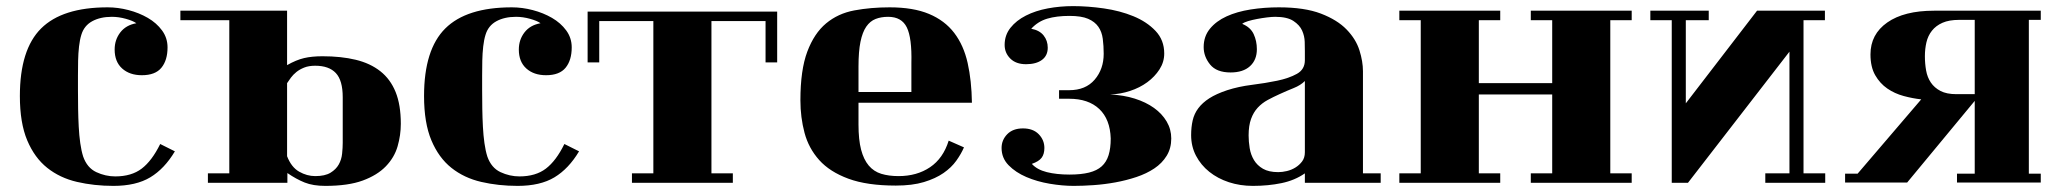

<svg xmlns="http://www.w3.org/2000/svg" viewBox="-20 -537 6718 628"><path d="M332 -513Q366 -513 400.5 -504Q435 -495 463.5 -478.5Q492 -462 510 -437.5Q528 -413 528 -382Q528 -340 508 -315.5Q488 -291 444 -291Q404 -291 379.5 -313Q355 -335 355 -375Q355 -407 373.5 -431Q392 -455 426 -461Q415 -469 391.5 -475.5Q368 -482 346 -482Q308 -482 281.5 -467.5Q255 -453 246 -423Q241 -407 238.5 -385Q236 -363 235.5 -339Q235 -315 235 -290Q235 -265 235 -243Q235 -212 235.5 -181.5Q236 -151 237.5 -122.5Q239 -94 242.5 -69Q246 -44 252 -25Q265 12 295 26Q325 40 357 40Q410 40 443.5 14.5Q477 -11 504 -66L552 -42Q518 15 471.5 43Q425 71 351 71Q288 71 232 58Q176 45 134.5 12Q93 -21 69 -78Q45 -135 45 -223Q45 -375 114.5 -444Q184 -513 332 -513Z M570 -502H919V-324Q949 -341 974.5 -347Q1000 -353 1035 -353Q1096 -353 1143.5 -341.5Q1191 -330 1224 -304Q1257 -278 1274 -236Q1291 -194 1291 -132Q1291 -95 1280.5 -58.5Q1270 -22 1242 7Q1214 36 1166.5 53.5Q1119 71 1044 71Q1004 71 976.5 60Q949 49 920 29V61H660V30H730V-471H570ZM919 -26Q933 10 958.5 24.5Q984 39 1011 39Q1043 39 1061 28Q1079 17 1088 1Q1097 -15 1099 -34.5Q1101 -54 1101 -70V-219Q1101 -274 1078.5 -298Q1056 -322 1011 -322Q990 -322 975 -316Q960 -310 949.5 -301.5Q939 -293 931.5 -283Q924 -273 919 -265Z M1654 -513Q1688 -513 1722.5 -504Q1757 -495 1785.5 -478.5Q1814 -462 1832 -437.5Q1850 -413 1850 -382Q1850 -340 1830 -315.5Q1810 -291 1766 -291Q1726 -291 1701.5 -313Q1677 -335 1677 -375Q1677 -407 1695.5 -431Q1714 -455 1748 -461Q1737 -469 1713.5 -475.5Q1690 -482 1668 -482Q1630 -482 1603.5 -467.5Q1577 -453 1568 -423Q1563 -407 1560.5 -385Q1558 -363 1557.5 -339Q1557 -315 1557 -290Q1557 -265 1557 -243Q1557 -212 1557.5 -181.5Q1558 -151 1559.5 -122.5Q1561 -94 1564.5 -69Q1568 -44 1574 -25Q1587 12 1617 26Q1647 40 1679 40Q1732 40 1765.5 14.5Q1799 -11 1826 -66L1874 -42Q1840 15 1793.5 43Q1747 71 1673 71Q1610 71 1554 58Q1498 45 1456.5 12Q1415 -21 1391 -78Q1367 -135 1367 -223Q1367 -375 1436.5 -444Q1506 -513 1654 -513Z M2522 -499V-333H2484V-468H2307V30H2377V61H2047V30H2117V-468H1940V-333H1902V-499Z M3133 -55Q3124 -34 3108 -11.5Q3092 11 3066 29Q3040 47 3002 58.5Q2964 70 2910 70Q2816 70 2755 47.5Q2694 25 2659.5 -13.5Q2625 -52 2611.5 -102.5Q2598 -153 2598 -209Q2598 -308 2620.5 -368Q2643 -428 2682 -460.5Q2721 -493 2774.5 -503Q2828 -513 2890 -513Q2967 -513 3018.5 -491.5Q3070 -470 3101 -429.5Q3132 -389 3145 -331Q3158 -273 3159 -201H2788V-130Q2788 -80 2796.5 -47.5Q2805 -15 2821.5 4.5Q2838 24 2862.5 31.5Q2887 39 2919 39Q2979 39 3022 10Q3065 -19 3083 -77ZM2885 -482Q2862 -482 2844 -475Q2826 -468 2813.5 -450Q2801 -432 2794.5 -400.5Q2788 -369 2788 -319V-236H2961V-331Q2963 -413 2946 -447.5Q2929 -482 2885 -482Z M3256 -53Q3256 -79 3274.5 -98Q3293 -117 3326 -117Q3359 -117 3377.5 -98Q3396 -79 3396 -53Q3396 -33 3387 -21Q3378 -9 3355 -1Q3372 18 3404 26Q3436 34 3478 34Q3516 34 3542 27.5Q3568 21 3583.5 7Q3599 -7 3606 -29.5Q3613 -52 3613 -84Q3611 -147 3575.5 -180.5Q3540 -214 3477 -214H3444V-242H3477Q3531 -242 3560.5 -276.5Q3590 -311 3590 -361Q3590 -387 3587 -410Q3584 -433 3572.5 -449.5Q3561 -466 3539 -475.5Q3517 -485 3478 -485Q3436 -485 3405.5 -476Q3375 -467 3353 -443Q3380 -438 3393.5 -421Q3407 -404 3407 -381Q3407 -355 3388 -341Q3369 -327 3336 -327Q3303 -327 3284.5 -345.5Q3266 -364 3266 -390Q3266 -422 3285 -446Q3304 -470 3335.5 -486Q3367 -502 3407 -509.5Q3447 -517 3490 -517Q3538 -517 3590.5 -509.5Q3643 -502 3687 -484Q3731 -466 3759.5 -436Q3788 -406 3788 -362Q3788 -334 3772.5 -310Q3757 -286 3732.5 -268Q3708 -250 3676 -239.5Q3644 -229 3611 -228Q3655 -226 3691.5 -214.5Q3728 -203 3754.5 -184Q3781 -165 3796 -139.5Q3811 -114 3811 -84Q3811 -52 3796 -27.5Q3781 -3 3755.5 14Q3730 31 3697 42Q3664 53 3628.5 59.5Q3593 66 3557.5 68.5Q3522 71 3492 71Q3455 71 3413.5 64Q3372 57 3337 42Q3302 27 3279 3.5Q3256 -20 3256 -53Z M4091 -376Q4091 -341 4068.5 -320.5Q4046 -300 4005 -300Q3959 -300 3938 -326Q3917 -352 3917 -383Q3917 -418 3937.5 -443Q3958 -468 3992 -483.5Q4026 -499 4070.5 -506Q4115 -513 4163 -513Q4247 -513 4300.5 -492.5Q4354 -472 4384.5 -440.5Q4415 -409 4426.5 -372.5Q4438 -336 4438 -304V30H4496V61H4248V30Q4215 53 4171.5 62Q4128 71 4078 71Q4036 71 3999.5 59Q3963 47 3935.5 25Q3908 3 3892 -27.5Q3876 -58 3876 -95Q3876 -121 3881 -143Q3886 -165 3899.5 -183Q3913 -201 3935.5 -215.5Q3958 -230 3994 -242Q4031 -254 4075 -259.5Q4119 -265 4157.5 -273Q4196 -281 4222 -295.5Q4248 -310 4248 -340V-369Q4248 -381 4247.5 -400Q4247 -419 4239 -437Q4231 -455 4210.5 -468.5Q4190 -482 4151 -482Q4140 -482 4124 -480Q4108 -478 4092 -475Q4076 -472 4062.5 -468Q4049 -464 4043 -459Q4070 -448 4080.5 -425.5Q4091 -403 4091 -376ZM4248 -272Q4234 -258 4211.5 -249Q4189 -240 4165 -229Q4145 -220 4126.5 -210Q4108 -200 4094 -185Q4080 -170 4072 -148Q4064 -126 4064 -94Q4064 -74 4067.5 -52.5Q4071 -31 4081.5 -13.5Q4092 4 4111 15Q4130 26 4161 26Q4174 26 4189 22.5Q4204 19 4217 11Q4230 3 4239 -9Q4248 -21 4248 -39Z M4817 -228V30H4887V61H4557V30H4627V-471H4557V-502H4887V-471H4817V-265H5057V-471H4987V-502H5317V-471H5247V30H5317V61H4987V30H5057V-228Z M5501 61H5448V-471H5378V-502H5569V-471H5494V-199L5727 -502H5949V-471H5879V30H5950V61H5754V30H5833V-368Z M6264 -212Q6236 -215 6206.5 -223Q6177 -231 6153 -247.5Q6129 -264 6113.5 -291Q6098 -318 6098 -359Q6098 -425 6153 -463.5Q6208 -502 6306 -502H6655V-472H6616V31H6655V60H6381V31H6439V-207L6218 60H6015V31H6056ZM6439 -229V-472H6388Q6355 -472 6333.5 -462.5Q6312 -453 6299 -436.5Q6286 -420 6281 -398.5Q6276 -377 6276 -353Q6276 -329 6280 -306.5Q6284 -284 6295.5 -267Q6307 -250 6327 -239.5Q6347 -229 6379 -229Z"/></svg>

Font: Cafe24 ClassicType
Style: Regular
Weight: 400
Designer: Cafe24 thkim, hmlim, mnelim & 4IR
Foundry: Cafe24
Version: Version 1.000